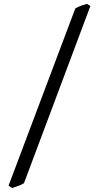

<svg xmlns="http://www.w3.org/2000/svg" viewBox="-20 -801 509 985"><path d="M103 138.7Q98.1 142.1 90.3 145.8Q82.5 149.4 73.7 152.6Q64.9 155.8 56.4 158.7Q47.9 161.6 42 163.6L23.9 151.4L366.2 -757.3Q379.4 -765.6 395.5 -771.5Q411.6 -777.3 425.8 -781.2L443.8 -770.5Z"/></svg>

Font: Gentium Kaktovik
Style: Regular
Weight: 400
Designer: J. Victor Gaultney and Annie Olsen
Foundry: SIL International
Version: Version 1.102; 2013; Maintenance release